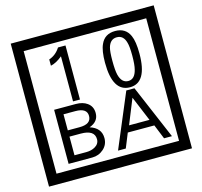

<svg xmlns="http://www.w3.org/2000/svg" viewBox="-141 -1116 1436 1362"><g transform="rotate(-15 577.5 -435.0)"><path d="M1103 90H53V-960H1103ZM1028 15V-885H128V15ZM425 -450H374V-781Q328 -743 288 -735V-781Q339 -798 370 -847H425ZM917 -656Q917 -442 791 -442Q664 -442 664 -656Q664 -744 685 -789Q714 -855 791 -855Q868 -855 897 -789Q917 -745 917 -656ZM864 -656Q864 -723 855 -752Q840 -809 791 -809Q742 -809 726 -752Q718 -723 718 -656Q718 -587 726 -553Q742 -488 791 -488Q839 -488 855 -554Q864 -587 864 -656ZM522 -141Q522 -93 486.5 -61.5Q451 -30 403 -30H229V-427H388Q439 -427 471 -404Q508 -378 508 -329Q508 -266 440 -242Q522 -216 522 -141ZM457 -321Q457 -379 372 -379H285V-261H371Q457 -261 457 -321ZM469 -147Q469 -215 368 -215H285V-78H371Q408 -78 435 -93Q469 -112 469 -147ZM988 -30H930L887 -136H692L649 -30H592L759 -427H819ZM864 -183 788 -366 714 -183Z"/></g></svg>

Font: Unicode BMP Fallback SIL
Style: Regular
Weight: 400
Foundry: NRSI, SIL International
Version: Version 5.1 Based on Unicode 5.1